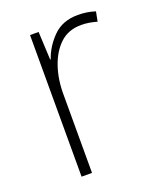

<svg xmlns="http://www.w3.org/2000/svg" viewBox="-107 -606 557 674"><g transform="rotate(-20 171.0 -269.0)"><path d="M263 -538Q299 -538 328 -528L321 -492Q307 -496 292.5 -498.5Q278 -501 262 -501Q215 -501 184 -472.5Q153 -444 136.5 -395.5Q120 -347 121 -288V0H82V-529H114L119 -424H121Q136 -468 171 -503Q206 -538 263 -538Z"/></g></svg>

Font: Noto Sans Tamil SemiCondensed ExtraLight
Style: Regular
Weight: 200
Width: 4
Designer: Jelle Bosma - Monotype Design Team
Foundry: Monotype Imaging Inc.
Version: Version 2.004; ttfautohint (v1.8.4.7-5d5b)